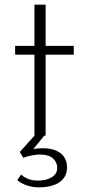

<svg xmlns="http://www.w3.org/2000/svg" viewBox="-20 -583 365 825"><path d="M128 -563H176V-386H297V-348H176V0H128V-348H45V-386H128ZM71 167Q82 178 100.5 185.5Q119 193 144 193Q179 193 202.5 178.5Q226 164 226 138Q226 115 208 98Q190 81 150 81Q134 81 113 85.5Q92 90 80 95L65 70L135 -8L171 -1L104 81L87 70Q98 63 119 58.5Q140 54 159 54Q210 53 239 74.5Q268 96 268 137Q268 166 252 185Q236 204 209 213Q182 222 149 222Q118 222 93.5 213Q69 204 54 191Z"/></svg>

Font: Josefin Sans Thin Light
Style: Regular
Weight: 300
Version: Version 2.000